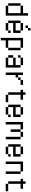

<svg xmlns="http://www.w3.org/2000/svg" viewBox="2011 -2676 790 4852"><g transform="rotate(90 2406.0 -250.0)"><path d="M62.5 -375H125V-62.5H62.5ZM312.5 -562.5H375V0H125V-62.5H312.5V-375H125V-437.5H312.5Z M750 -125H812.5V-62.5H750ZM562.5 -62.5H750V0H562.5ZM500 -375H562.5V-250H750V-375H812.5V-187.5H562.5V-62.5H500ZM562.5 -437.5H750V-375H562.5ZM625 -562.5H687.5V-500H625ZM687.5 -625H750V-562.5H687.5Z M1187.5 -375H1250V-62.5H1187.5ZM937.5 -437.5H1187.5V-375H1000V-62.5H1187.5V0H1000V125H937.5Z M1375 -375H1437.5V-312.5H1375ZM1375 -187.5H1437.5V-62.5H1375ZM1625 -375H1687.5V0H1437.5V-62.5H1625V-187.5H1437.5V-250H1625ZM1437.5 -437.5H1625V-375H1437.5Z M2000 -437.5H2125V-375H2000ZM1937.5 -375H2000V-312.5H1937.5ZM1812.5 -437.5H1875V-312.5H1937.5V-250H1875V0H1812.5Z M2312.5 -500H2375V-437.5H2500V-375H2375V-62.5H2312.5V-375H2250V-437.5H2312.5ZM2375 -62.5H2562.5V0H2375Z M2875 -125H2937.5V-62.5H2875ZM2687.5 -62.5H2875V0H2687.5ZM2625 -375H2687.5V-250H2875V-375H2937.5V-187.5H2687.5V-62.5H2625ZM2687.5 -437.5H2875V-375H2687.5Z M3437.5 -375H3500V0H3437.5ZM3312.5 -437.5H3437.5V-375H3312.5ZM3250 -375H3312.5V-125H3250ZM3062.5 -437.5H3250V-375H3125V0H3062.5Z M3875 -125H3937.5V-62.5H3875ZM3687.5 -62.5H3875V0H3687.5ZM3625 -375H3687.5V-250H3875V-375H3937.5V-187.5H3687.5V-62.5H3625ZM3687.5 -437.5H3875V-375H3687.5Z M4312.5 -375H4375V0H4312.5ZM4062.5 -437.5H4312.5V-375H4125V0H4062.5Z M4562.5 -500H4625V-437.5H4750V-375H4625V-62.5H4562.5V-375H4500V-437.5H4562.5ZM4625 -62.5H4812.5V0H4625Z"/></g></svg>

Font: Pixel Operator
Style: Regular
Weight: 400
Designer: Jayvee Enaguas (HarvettFox96)
Version: 2016.04.25